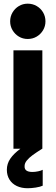

<svg xmlns="http://www.w3.org/2000/svg" viewBox="-20 -794 297 1025"><path d="M51.8 -525.4H206.1V0H205.1Q172.9 20.5 154.1 34.2Q135.3 47.9 123 63Q110.8 78.1 111.3 93.8Q109.9 124 153.3 124Q167 124 183.6 120.6Q200.2 117.2 208 112.3V197.3Q194.8 203.6 170.7 207.3Q146.5 210.9 127.9 210.9Q94.7 210.9 69.6 199Q44.4 187 30.5 164.6Q16.6 142.1 16.6 112.3Q16.6 80.1 34.9 53.2Q53.2 26.4 88.9 0H51.8ZM34.2 -679.7Q34.2 -706.1 46.9 -727.5Q59.6 -749 80.8 -761.7Q102.1 -774.4 127.9 -774.4Q154.3 -774.4 176 -761.7Q197.8 -749 210.2 -727.5Q222.7 -706.1 222.7 -679.7Q222.7 -654.3 210 -632.8Q197.3 -611.3 175.8 -598.6Q154.3 -585.9 127.9 -585.9Q102.1 -585.9 80.8 -598.6Q59.6 -611.3 46.9 -632.8Q34.2 -654.3 34.2 -679.7Z"/></svg>

Font: Reddit Sans Chocolate ExtraBold
Style: Regular
Weight: 800
Designer: Stephen Hutchings
Foundry: Reddit
Version: Version 1.011